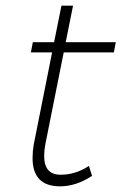

<svg xmlns="http://www.w3.org/2000/svg" viewBox="-20 -657 429 678"><path d="M192 1Q95 1 95 -99Q95 -123 99 -146L164 -472H89L96 -508H171L197 -637H238L212 -508H389L382 -472H205L140 -147Q136 -127 136 -106Q136 -40 194 -40Q247 -40 294 -71L305 -36Q249 1 192 1Z"/></svg>

Font: Argentum Sans ExtraLight
Style: Italic
Weight: 200
Italic angle: -11°
Designer: Julieta Ulanovsky (font), Cristiano Sobral (main changes and remaster)
Foundry: Julieta Ulanovsky (font), Cristiano Sobral (main changes and remaster)
Version: Version 2.007;June 15, 2022;FontCreator 14.0.0.2814 64-bit; 